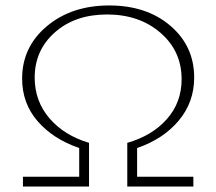

<svg xmlns="http://www.w3.org/2000/svg" viewBox="-20 -683 792 703"><path d="M482 -141V-36H688V0H446V-160Q537 -186 591 -247Q645 -308 645 -393Q645 -496 567.5 -563Q490 -630 372 -630Q255 -630 181 -564.5Q107 -499 107 -399Q107 -313 161 -250Q215 -187 306 -160V0H64V-36H270V-141Q174 -174 117.5 -239.5Q61 -305 61 -395Q61 -511 151.5 -587Q242 -663 380 -663Q517 -663 604 -588.5Q691 -514 691 -399Q691 -309 634.5 -241.5Q578 -174 482 -141Z"/></svg>

Font: EauTestText Light
Style: Regular
Weight: 300
Designer: Christian Thalmann (Catharsis Fonts)
Version: Version 0.001;PS 000.001;hotconv 1.0.88;makeotf.lib2.5.64775